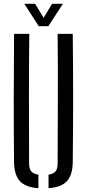

<svg xmlns="http://www.w3.org/2000/svg" viewBox="-20 -977 454 1003"><path d="M53.5 -129Q51.5 -298.5 51.8 -464.8Q52 -631 53.5 -800H133Q131 -631 131.2 -461.5Q131.5 -292 132 -123Q132 -95.5 142.8 -82.2Q153.5 -69 180.5 -64.5V6Q113.5 1.5 84 -30.5Q54.5 -62.5 53.5 -129ZM233.5 6V-64.5Q260 -69 270.5 -82.2Q281 -95.5 281 -123Q281.5 -292 282.2 -461.5Q283 -631 281 -800H360Q362 -631 362 -464.8Q362 -298.5 360 -129Q359 -62.5 329.5 -30.5Q300 1.5 233.5 6ZM182.5 -840 107 -957H163.5L208 -884L252 -957H308.5L232.5 -840Z"/></svg>

Font: Big Shoulders Stencil Text
Style: Regular
Weight: 400
Designer: Patric King
Foundry: XO Type Co
Version: Version 1.000